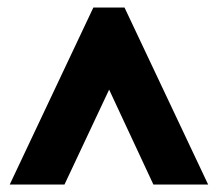

<svg xmlns="http://www.w3.org/2000/svg" viewBox="-20 -734 581 512"><path d="M6 -242H152L271 -495L389 -242H535L312 -714H229Z"/></svg>

Font: Noto Sans Gujarati ExtraCondensed Black
Style: Regular
Weight: 900
Width: 2
Designer: Jelle Bosma - Monotype Design Team, Universal Thirst
Foundry: Monotype Imaging Inc.
Version: Version 2.106